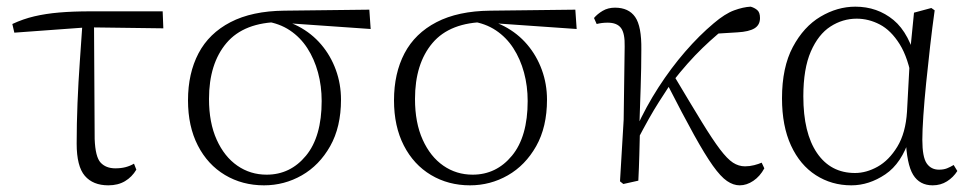

<svg xmlns="http://www.w3.org/2000/svg" viewBox="-20 -542 2916 576"><path d="M23 -444 17 -470Q49 -485 83 -493Q117 -501 158 -504.5Q199 -508 252 -508H468L470 -457L242 -460ZM305 14Q259 14 234.5 -14.5Q210 -43 210 -111Q210 -170 212.5 -232.5Q215 -295 219.5 -358Q224 -421 228 -481H262L264 -125Q266 -71 282 -54Q298 -37 326 -37Q343 -37 356.5 -40.5Q370 -44 382 -51L389 -33Q376 -11 355 1.5Q334 14 305 14Z M772 14Q707 14 655 -17Q603 -48 573.5 -105.5Q544 -163 544 -241Q544 -322 575.5 -382Q607 -442 671.5 -475.5Q736 -509 833 -510L1088 -513L1092 -455L834 -473L821 -476Q712 -475 659.5 -413Q607 -351 607 -245Q607 -174 630 -123Q653 -72 692 -45Q731 -18 780 -18Q851 -18 898 -75Q945 -132 945 -239Q945 -284 934 -324.5Q923 -365 902 -397.5Q881 -430 849.5 -451Q818 -472 776 -478L786 -487Q835 -484 875 -463Q915 -442 943.5 -408.5Q972 -375 987.5 -332.5Q1003 -290 1003 -243Q1003 -161 970.5 -103.5Q938 -46 885.5 -16Q833 14 772 14Z M1390 14Q1325 14 1273 -17Q1221 -48 1191.5 -105.5Q1162 -163 1162 -241Q1162 -322 1193.5 -382Q1225 -442 1289.5 -475.5Q1354 -509 1451 -510L1706 -513L1710 -455L1452 -473L1439 -476Q1330 -475 1277.5 -413Q1225 -351 1225 -245Q1225 -174 1248 -123Q1271 -72 1310 -45Q1349 -18 1398 -18Q1469 -18 1516 -75Q1563 -132 1563 -239Q1563 -284 1552 -324.5Q1541 -365 1520 -397.5Q1499 -430 1467.5 -451Q1436 -472 1394 -478L1404 -487Q1453 -484 1493 -463Q1533 -442 1561.5 -408.5Q1590 -375 1605.5 -332.5Q1621 -290 1621 -243Q1621 -161 1588.5 -103.5Q1556 -46 1503.5 -16Q1451 14 1390 14Z M1850 10 1840 2 1851 -183 1854 -402Q1855 -442 1843 -458Q1831 -474 1803 -474Q1794 -474 1786 -473Q1778 -472 1770 -470L1762 -488Q1772 -500 1788 -509.5Q1804 -519 1825 -519Q1866 -519 1885.5 -491Q1905 -463 1904 -393Q1904 -339 1902 -279.5Q1900 -220 1898 -161L1900 -158Q1899 -118 1898 -78.5Q1897 -39 1895 0ZM1889 -116 1875 -145H1883L1889 -158Q1918 -222 1955.5 -280Q1993 -338 2035.5 -387Q2078 -436 2121 -472Q2155 -501 2182.5 -511Q2210 -521 2232 -522Q2243 -519 2251.5 -512Q2260 -505 2260 -488Q2260 -467 2243.5 -457Q2227 -447 2193 -445L2112 -440L2179 -476Q2132 -441 2087.5 -398Q2043 -355 1997 -296L1991 -289Q1972 -260 1957 -236.5Q1942 -213 1926.5 -185.5Q1911 -158 1889 -116ZM2199 14Q2180 14 2161 1Q2142 -12 2118.5 -45Q2095 -78 2062 -137.5Q2029 -197 1981 -291L2003 -313Q2053 -229 2085.5 -176Q2118 -123 2140 -94Q2162 -65 2179 -54Q2196 -43 2215 -43Q2229 -43 2242.5 -46.5Q2256 -50 2265 -54L2273 -37Q2260 -13 2240 0.5Q2220 14 2199 14Z M2534 14Q2475 14 2427.5 -16.5Q2380 -47 2353 -105.5Q2326 -164 2326 -247Q2326 -340 2358.5 -401Q2391 -462 2441.5 -492Q2492 -522 2546 -522Q2612 -522 2660.5 -482Q2709 -442 2731 -349H2739L2717 -296Q2705 -368 2679 -409.5Q2653 -451 2619.5 -468.5Q2586 -486 2550 -486Q2508 -486 2471.5 -462.5Q2435 -439 2412.5 -387.5Q2390 -336 2390 -253Q2390 -143 2431 -83Q2472 -23 2545 -23Q2579 -23 2613 -42Q2647 -61 2672 -102Q2697 -143 2701 -207L2711 -393L2722 -504L2774 -518L2784 -511Q2777 -461 2770.5 -404.5Q2764 -348 2758.5 -293.5Q2753 -239 2750 -194.5Q2747 -150 2747 -123Q2747 -71 2760 -52Q2773 -33 2797 -33Q2811 -33 2821 -37Q2831 -41 2841 -47L2852 -29Q2840 -10 2821 2Q2802 14 2778 14Q2739 14 2719.5 -17.5Q2700 -49 2697 -128H2709Q2685 -52 2636 -19Q2587 14 2534 14Z"/></svg>

Font: Noto Serif SC ExtraLight
Style: Regular
Weight: 200
Designer: Ryoko NISHIZUKA 西塚涼子 (kana & ideographs); Frank Grießhammer (Latin, Greek & Cyrillic); Wenlong ZHANG 张文龙 (bopomofo); San
Foundry: Adobe
Version: Version 2.002-H1;hotconv 1.1.0;makeotfexe 2.6.0